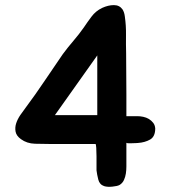

<svg xmlns="http://www.w3.org/2000/svg" viewBox="-20 -735 668 752"><path d="M460 -698Q467 -687 469 -670Q474 -635 473.5 -598.5Q473 -562 474 -527Q474 -486 474.5 -446Q475 -406 475 -365V-280H518Q529 -280 541 -277.5Q553 -275 563 -269Q573 -263 580 -254Q587 -245 588 -232Q588 -200 568 -188.5Q548 -177 520 -175Q518 -175 511.5 -174.5Q505 -174 497 -174Q489 -174 482.5 -174Q476 -174 475 -176V-108Q475 -97 475 -83Q475 -69 473 -55.5Q471 -42 465.5 -30Q460 -18 449 -11Q444 -8 436.5 -6.5Q429 -5 420 -4Q411 -3 402.5 -3.5Q394 -4 388 -6Q370 -12 365 -31.5Q360 -51 358 -68Q358 -71 358 -87.5Q358 -104 358 -122.5Q358 -141 357 -156Q356 -171 354 -171H178Q149 -171 117 -172Q85 -173 62 -190Q44 -203 41 -219.5Q38 -236 43.5 -252.5Q49 -269 60 -285Q71 -301 81 -314Q119 -365 154.5 -418Q190 -471 226 -523Q246 -550 267.5 -575Q289 -600 308 -627Q322 -648 338.5 -670Q355 -692 380 -704Q404 -715 426 -715Q448 -715 460 -698ZM361 -518 195 -284H361Z"/></svg>

Font: Jua
Style: Regular
Weight: 400
Version: Version 1.001